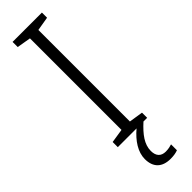

<svg xmlns="http://www.w3.org/2000/svg" viewBox="-316 -759 921 921"><g transform="rotate(-45 144.5 -298.5)"><path d="M144 74C144 29 173 -9 219 -51H244V-86L173 -97V-718L244 -730V-765H45V-730L116 -718V-97L45 -86V-51H172C126 -12 96 34 96 81C96 138 128 168 185 168C206 168 222 165 235 160V120C226 123 211 127 193 127C161 127 144 108 144 74Z"/></g></svg>

Font: Noto Sans Tamil UI SemiCondensed Light
Style: Regular
Weight: 300
Width: 4
Designer: Jelle Bosma - Monotype Design Team
Foundry: Monotype Imaging Inc.
Version: Version 2.004